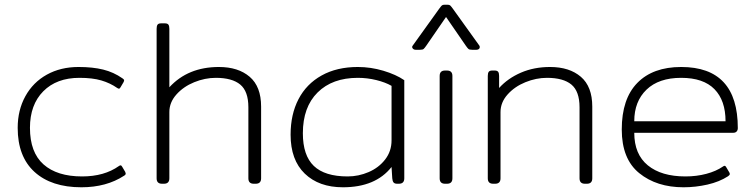

<svg xmlns="http://www.w3.org/2000/svg" viewBox="-20 -779 3203 814"><path d="M55 -237Q55 -312 87.5 -371Q120 -430 178.5 -462.5Q237 -495 313 -495Q373 -495 417.5 -484Q462 -473 499 -447Q505 -443 506 -440Q507 -437 504 -431L491 -409Q488 -403 484 -403Q482 -403 477 -406Q447 -427 409.5 -438Q372 -449 317 -449Q220 -449 163.5 -392Q107 -335 107 -237Q107 -133 164.5 -82Q222 -31 328 -31Q422 -31 484 -75Q488 -78 491 -78Q495 -78 498 -72L511 -50Q513 -44 513 -43Q513 -38 506 -34Q431 15 325 15Q198 15 126.5 -50Q55 -115 55 -237Z M644 -23V-657Q644 -669 648 -674.5Q652 -680 663 -680H679Q690 -680 694 -674.5Q698 -669 698 -657V-409Q777 -495 908 -495Q990 -495 1038.5 -453.5Q1087 -412 1087 -327V-23Q1087 0 1064 0H1056Q1033 0 1033 -23V-324Q1033 -392 998.5 -420.5Q964 -449 895 -449Q849 -449 803.5 -430.5Q758 -412 728 -378.5Q698 -345 698 -304V-23Q698 0 675 0H667Q644 0 644 -23Z M1212 -208Q1212 -294 1245.5 -358.5Q1279 -423 1343.5 -459Q1408 -495 1497 -495Q1552 -495 1605.5 -479Q1659 -463 1694 -439V-23Q1694 0 1671 0H1664Q1653 0 1648.5 -5.5Q1644 -11 1643 -23L1640 -71Q1572 15 1434 15Q1332 15 1272 -43Q1212 -101 1212 -208ZM1640 -184V-415Q1614 -430 1575.5 -439.5Q1537 -449 1497 -449Q1389 -449 1326.5 -387Q1264 -325 1264 -214Q1264 -120 1310.5 -75.5Q1357 -31 1454 -31Q1500 -31 1543 -49.5Q1586 -68 1613 -103Q1640 -138 1640 -184Z M1730 -586 1842 -742Q1850 -753 1853.5 -756Q1857 -759 1865 -759H1877Q1885 -759 1888.5 -756Q1892 -753 1900 -742L2012 -586Q2014 -584 2014 -579Q2014 -574 2010 -571Q2006 -568 2000 -568H1981Q1970 -568 1966 -571.5Q1962 -575 1955 -585L1871 -707L1787 -585Q1780 -575 1776 -571.5Q1772 -568 1761 -568H1742Q1734 -568 1729.5 -574Q1725 -580 1730 -586ZM1844 -23V-457Q1844 -480 1867 -480H1875Q1898 -480 1898 -457V-23Q1898 0 1875 0H1867Q1844 0 1844 -23Z M2048 -23V-457Q2048 -469 2052 -474.5Q2056 -480 2067 -480H2077Q2088 -480 2092 -474.5Q2096 -469 2096 -457V-406Q2133 -447 2188.5 -471Q2244 -495 2312 -495Q2394 -495 2442.5 -453.5Q2491 -412 2491 -327V-23Q2491 0 2468 0H2460Q2437 0 2437 -23V-324Q2437 -392 2402.5 -420.5Q2368 -449 2299 -449Q2253 -449 2207.5 -430.5Q2162 -412 2132 -378.5Q2102 -345 2102 -304V-23Q2102 0 2079 0H2071Q2048 0 2048 -23Z M2616 -230Q2616 -360 2682 -427.5Q2748 -495 2868 -495Q3108 -495 3108 -236Q3108 -227 3103 -221.5Q3098 -216 3088 -216H2669Q2669 -125 2726.5 -78Q2784 -31 2886 -31Q2933 -31 2974.5 -42Q3016 -53 3045 -73Q3049 -76 3052 -76Q3056 -76 3059 -70L3072 -48Q3074 -45 3074 -41Q3074 -37 3067 -32Q3030 -8 2979.5 3.5Q2929 15 2878 15Q2764 15 2690 -45Q2616 -105 2616 -230ZM3056 -265Q3056 -353 3009 -401Q2962 -449 2868 -449Q2773 -449 2721 -399Q2669 -349 2669 -265Z"/></svg>

Font: Mitr ExtraLight
Style: Regular
Weight: 275
Designer: Thanarat Vachiruckul
Foundry: Cadson Demak Co.,Ltd.
Version: Version 1.001